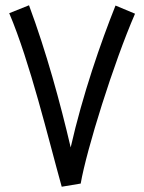

<svg xmlns="http://www.w3.org/2000/svg" viewBox="-20 -703 545 728"><path d="M214 5 286 -7C308 -135 411 -465 492 -651L418 -682C362 -542 293 -343 248 -144C208 -315 156 -505 90 -683L15 -653C94 -467 163 -178 214 5Z"/></svg>

Font: Noto Sans Arabic UI Cn
Style: Regular
Weight: 400
Width: 3
Designer: Monotype Design Team, Nadine Chahine and Nizar Qandah
Foundry: Monotype Imaging Inc.
Version: Version 2.010